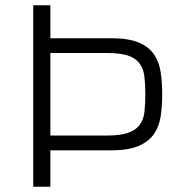

<svg xmlns="http://www.w3.org/2000/svg" viewBox="-20 -708 693 728"><path d="M106 0V-688H171V-563H402Q468 -563 506.5 -546.5Q545 -530 564.5 -501Q584 -472 589.5 -433Q595 -394 595 -350Q595 -307 589.5 -268.5Q584 -230 564.5 -201Q545 -172 506.5 -155Q468 -138 401 -138H171V0ZM171 -194H384Q435 -194 464.5 -204Q494 -214 509 -233.5Q524 -253 527.5 -282.5Q531 -312 531 -350Q531 -389 527.5 -418Q524 -447 509.5 -467Q495 -487 466 -497Q437 -507 385 -507H171Z"/></svg>

Font: Azeri Sans Light
Style: Regular
Weight: 300
Designer: Hector Gatti & Omnibus-Type (original fonts) / Cristiano Sobral (main changes and remastering)
Version: Version 1.000; ttfautohint (v1.6)